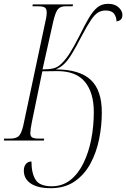

<svg xmlns="http://www.w3.org/2000/svg" viewBox="-41 -737 662 1007"><path d="M225 250Q157 250 120.5 225.5Q84 201 84 158Q84 136 95 123Q106 110 124 110Q124 171 145.5 205.5Q167 240 231 240Q286 240 327.5 207.5Q369 175 396.5 119Q424 63 437.5 -6Q451 -75 451 -149Q451 -251 404.5 -307.5Q358 -364 261 -364Q238 -364 221.5 -363.5Q205 -363 181 -363L126 -96Q118 -56 118 -39Q118 -21 129 -15.5Q140 -10 162 -10H191L189 0H-21L-19 -10H11Q42 -10 56.5 -22.5Q71 -35 81 -78L196 -619Q202 -645 203 -655.5Q204 -666 204 -672Q204 -690 194.5 -697Q185 -704 159 -704H129L131 -714H342L340 -704H302Q277 -704 263.5 -689.5Q250 -675 238 -623L182 -373Q216 -373 239 -378.5Q262 -384 281 -403Q303 -424 324 -456.5Q345 -489 377 -552Q404 -607 425.5 -643.5Q447 -680 470 -698.5Q493 -717 526 -717Q561 -717 581 -698.5Q601 -680 601 -659Q601 -641 591.5 -633.5Q582 -626 570 -625Q570 -647 557.5 -664.5Q545 -682 513 -682Q491 -682 473.5 -671.5Q456 -661 436.5 -632.5Q417 -604 388 -549Q358 -491 336.5 -455.5Q315 -420 295 -401Q275 -382 251 -373Q375 -373 434 -319Q493 -265 493 -147Q493 -78 479 -8Q465 62 433.5 120.5Q402 179 350.5 214.5Q299 250 225 250Z"/></svg>

Font: Noto Serif Display Condensed ExtraLight
Style: Italic
Weight: 200
Width: 3
Italic angle: -12°
Designer: Monotype Design Team
Foundry: Monotype Imaging Inc.
Version: Version 2.009